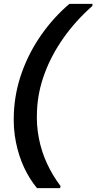

<svg xmlns="http://www.w3.org/2000/svg" viewBox="-20 -831 500 996"><path d="M172 145Q133 98 105 38Q77 -22 62.5 -94Q48 -166 52 -246Q57 -354 94 -457Q131 -560 194.5 -650.5Q258 -741 340 -811H460L459 -800Q373 -724 310 -635Q247 -546 211.5 -450Q176 -354 172 -257Q168 -184 181.5 -114.5Q195 -45 224 17.5Q253 80 294 134L292 145Z"/></svg>

Font: DM Sans SemiBold
Style: Italic
Weight: 600
Italic angle: -10°
Designer: Colophon Foundry, Jonny Pinhorn
Foundry: Colophon Foundry
Version: Version 4.004;gftools[0.9.30]